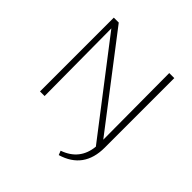

<svg xmlns="http://www.w3.org/2000/svg" viewBox="-218 -834 1210 1210"><g transform="rotate(45 386.5 -229.0)"><path d="M611 -658H656V-38Q656 149 484 200L473 172Q599 128 612 -3L154 -599L158 0H117V-658H161L614 -67Z"/></g></svg>

Font: EauTest Light
Style: Regular
Weight: 300
Designer: Christian Thalmann (Catharsis Fonts)
Version: Version 0.001;PS 000.001;hotconv 1.0.88;makeotf.lib2.5.64775